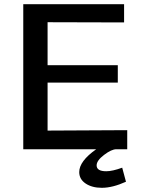

<svg xmlns="http://www.w3.org/2000/svg" viewBox="-20 -712 673 916"><path d="M91 0V-692H572V-605L207 -606V-401H542V-318H207V-89L587 -91V0H535Q512 0 476.5 27Q441 54 441 77Q441 105 487 105Q516 105 563 88L581 155Q517 184 466 184Q419 184 388.5 163.5Q358 143 358 109Q358 57 439 0Z"/></svg>

Font: Coval
Style: Medium
Weight: 500
Foundry: Context Ltd
Version: Version 001.000